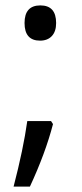

<svg xmlns="http://www.w3.org/2000/svg" viewBox="-20 -569 306 718"><path d="M129.9 -417Q71.8 -417 71.8 -482.9Q71.8 -548.8 130.9 -548.8Q189.9 -548.8 189.9 -482.9Q189.9 -451.2 173.8 -434.1Q157.7 -417 129.9 -417ZM30.8 128.9Q67.4 -11.7 82 -116.2H170.9L178.2 -105Q149.9 3.9 91.8 128.9Z"/></svg>

Font: OpenSans-Regular
Style: Regular
Weight: 400
Foundry: Ascender Corporation
Version: Version 1.10